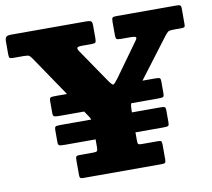

<svg xmlns="http://www.w3.org/2000/svg" viewBox="-90 -843 1036 937"><g transform="rotate(-10 428.5 -375.0)"><path d="M230.5 -17.5V-91.5Q230.5 -105.5 234 -109.5Q237.5 -113.5 251 -113.5H319Q333.5 -113.5 337 -117.8Q340.5 -122 340.5 -136.5V-175H186Q165.5 -175 160 -178.2Q154.5 -181.5 154.5 -193.5V-255Q154.5 -266.5 158.8 -270.2Q163 -274 181 -274H336.5Q334 -282 326 -293.5L309 -318.5H186Q165.5 -318.5 160 -321.8Q154.5 -325 154.5 -337.5V-399Q154.5 -410 158.8 -413.8Q163 -417.5 181 -417.5H241.5L107.5 -615Q99 -627 93.5 -631.8Q88 -636.5 66 -636.5H13Q-1 -636.5 -4.2 -640.5Q-7.5 -644.5 -7.5 -658.5V-719.5Q-7.5 -739.5 -0.5 -744.8Q6.5 -750 25.5 -750H395.5Q412.5 -750 418.8 -746Q425 -742 425 -724V-659.5Q425 -645 421.2 -640.8Q417.5 -636.5 403 -636.5H353.5Q334.5 -636.5 330.8 -631.2Q327 -626 337 -611.5L448 -449Q466.5 -422 472.5 -423.5Q478.5 -425 497.5 -450.5L614 -612.5Q626 -628 620.8 -632.2Q615.5 -636.5 597 -636.5H548Q531 -636.5 526.2 -640Q521.5 -643.5 521.5 -660.5V-726Q521.5 -742 525.5 -746Q529.5 -750 544.5 -750H843.5Q855.5 -750 860.5 -747Q865.5 -744 865.5 -730.5V-652Q865.5 -641.5 861.2 -639Q857 -636.5 846 -636.5H809Q786 -636.5 779.8 -631Q773.5 -625.5 764 -613.5L615.5 -417.5H679Q697 -417.5 701.2 -414.2Q705.5 -411 705.5 -399.5V-338Q705.5 -326 701.5 -322.2Q697.5 -318.5 677.5 -318.5H542.5Q538 -307.5 538 -286.5V-274H678.5Q696.5 -274 700.8 -270.5Q705 -267 705 -256V-194.5Q705 -182.5 701.2 -178.8Q697.5 -175 677 -175H538V-136Q538 -121.5 540.8 -117.5Q543.5 -113.5 558 -113.5H639Q651.5 -113.5 654.8 -109.5Q658 -105.5 658 -92.5V-19.5Q658 -7 654.2 -3.5Q650.5 0 638.5 0H248Q238 0 234.2 -3.2Q230.5 -6.5 230.5 -17.5Z"/></g></svg>

Font: Besley* Heavy
Style: Regular
Weight: 800
Designer: Owen Earl
Foundry: indestructible type*
Version: Version 3.000; ttfautohint (v1.8.3)